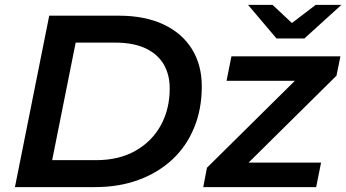

<svg xmlns="http://www.w3.org/2000/svg" viewBox="-20 -764 1414 784"><path d="M41 0 181 -700H464Q571 -700 647 -664.5Q723 -629 763.5 -564Q804 -499 804 -411Q804 -318 772.5 -242Q741 -166 683.5 -112.5Q626 -59 546 -29.5Q466 0 368 0ZM193 -110H372Q466 -110 533.5 -148.5Q601 -187 637 -253Q673 -319 673 -403Q673 -460 648 -502Q623 -544 573.5 -567Q524 -590 450 -590H289ZM810 0 825 -79 1184 -434H905L925 -534H1370L1354 -455L995 -100H1291L1271 0ZM1109 -607 993 -744H1093L1172 -670L1269 -744H1374L1223 -607Z"/></svg>

Font: Montserrat Thin SemiBold
Style: Italic
Weight: 600
Italic angle: -11.3°
Version: Version 9.000